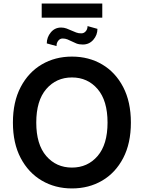

<svg xmlns="http://www.w3.org/2000/svg" viewBox="-20 -1058 815 1088"><path d="M387.7 9.8Q292.5 9.8 216.8 -34.7Q141.1 -79.1 97.2 -162.6Q53.2 -246.1 53.2 -363.3Q53.2 -481 97.2 -564.7Q141.1 -648.4 216.8 -692.9Q292.5 -737.3 387.7 -737.3Q483.4 -737.3 558.8 -692.9Q634.3 -648.4 678 -564.7Q721.7 -481 721.7 -363.3Q721.7 -245.6 678 -162.1Q634.3 -78.6 558.8 -34.4Q483.4 9.8 387.7 9.8ZM387.7 -108.4Q476.6 -108.4 533 -173.8Q589.4 -239.3 589.4 -363.3Q589.4 -487.8 533 -553.5Q476.6 -619.1 387.7 -619.1Q298.8 -619.1 242.2 -553.5Q185.5 -487.8 185.5 -363.3Q185.5 -239.3 242.2 -173.8Q298.8 -108.4 387.7 -108.4ZM559.6 -1038.1V-958H216.3V-1038.1ZM476.1 -910.2 532.2 -894.5Q532.2 -859.4 508.8 -832.5Q485.4 -805.7 449.2 -805.7Q428.2 -805.7 413.3 -811.5Q398.4 -817.4 385.3 -824.2Q373.5 -830.1 361.6 -835Q349.6 -839.8 334.5 -839.8Q319.8 -839.8 309.8 -826.9Q299.8 -814 300.3 -796.9L245.1 -812Q245.1 -846.7 267.8 -874.3Q290.5 -901.9 326.2 -901.9Q342.8 -901.9 357.2 -896.5Q371.6 -891.1 385.3 -884.8Q398.4 -878.9 411.9 -873.8Q425.3 -868.7 440.4 -869.1Q455.1 -868.7 465.6 -880.4Q476.1 -892.1 476.1 -910.2Z"/></svg>

Font: Inter Semi Bold
Style: Regular
Weight: 600
Designer: Rasmus Andersson
Foundry: rsms
Version: Version 4.000;git-e0f93cc